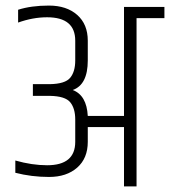

<svg xmlns="http://www.w3.org/2000/svg" viewBox="-20 -669 610 689"><path d="M425 -644H570V-604H470V0H425V-213H295V-160Q295 -101 257 -67.5Q219 -34 156 -34Q93 -34 35 -49V-93Q95 -76 149 -76Q250 -76 250 -160V-240Q250 -280 232 -302Q214 -324 159 -325H98V-367H159Q214 -368 232 -390Q250 -412 250 -452V-523Q250 -607 149 -607Q98 -607 45 -588V-634Q92 -649 155.5 -649Q219 -649 257 -615.5Q295 -582 295 -523V-452Q295 -365 241 -346Q291 -327 295 -253H425Z"/></svg>

Font: Khand Light
Style: Regular
Weight: 300
Designer: Devanagari: Sanchit Sawaria, Jyotish Sonowal; Latin: Satya Rajpurohit
Foundry: Indian Type Foundry
Version: Version 1.101;PS 1.0;hotconv 1.0.78;makeotf.lib2.5.61930; tt